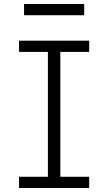

<svg xmlns="http://www.w3.org/2000/svg" viewBox="-20 -938 540 958"><path d="M75 0V-56H219V-679H75V-735H425V-679H281V-56H425V0ZM100 -862V-918H400V-862Z"/></svg>

Font: Iosevka SS01 Light
Style: Regular
Weight: 300
Monospace: yes
Designer: Belleve Invis
Foundry: Belleve Invis
Version: 2.3.3; ttfautohint (v1.8.3)